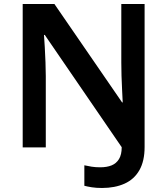

<svg xmlns="http://www.w3.org/2000/svg" viewBox="-20 -734 833 956"><path d="M488 202Q459 202 437 198.5Q415 195 400 191V89Q417 93 436.5 96Q456 99 479 99Q512 99 535.5 89.5Q559 80 572.5 58Q586 36 586 -1L203 -560H199Q201 -535 203 -498.5Q205 -462 206.5 -424Q208 -386 208 -355V0H93V-714H251L588 -224H591Q590 -250 588 -285Q586 -320 585 -356.5Q584 -393 584 -422V-714H700V-2Q700 68 674 113.5Q648 159 600 180.5Q552 202 488 202Z"/></svg>

Font: Noto Sans Thai SemiBold
Style: Regular
Weight: 600
Version: Version 2.001